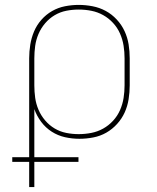

<svg xmlns="http://www.w3.org/2000/svg" viewBox="-20 -558 640 783"><path d="M99 205V102H30V83H99V-320Q99 -348 103.5 -376Q108 -404 119 -430Q130 -456 149 -477.5Q168 -499 192.5 -513Q217 -527 245 -532.5Q273 -538 301 -538Q329 -538 357.5 -532.5Q386 -527 411 -513.5Q436 -500 456 -478.5Q476 -457 488 -431Q500 -405 504.5 -377Q509 -349 509 -320V-210Q509 -182 504.5 -153.5Q500 -125 488.5 -99.5Q477 -74 457.5 -52.5Q438 -31 413.5 -17Q389 -3 360.5 2.5Q332 8 304 8Q274 8 245 1.5Q216 -5 191 -21Q166 -37 148 -61Q130 -85 120 -113V83H300V102H120V205ZM301 -11Q327 -11 352.5 -16Q378 -21 400.5 -33.5Q423 -46 441 -65.5Q459 -85 469.5 -109Q480 -133 484 -158.5Q488 -184 488 -210V-320Q488 -346 484 -371.5Q480 -397 469.5 -421Q459 -445 441 -464.5Q423 -484 400.5 -496.5Q378 -509 352.5 -514Q327 -519 301 -519Q275 -519 250 -514Q225 -509 203 -496Q181 -483 164 -463Q147 -443 137 -419.5Q127 -396 123.5 -371Q120 -346 120 -320V-210Q120 -184 123.5 -159Q127 -134 137 -110.5Q147 -87 164 -67Q181 -47 203 -34Q225 -21 250 -16Q275 -11 301 -11Z"/></svg>

Font: Iosevka Curly Thin Extended
Style: Regular
Weight: 100
Width: 7
Monospace: yes
Designer: Belleve Invis
Foundry: Belleve Invis
Version: Version 11.1.0; ttfautohint (v1.8.3)